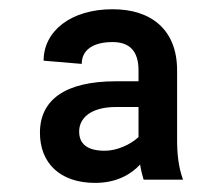

<svg xmlns="http://www.w3.org/2000/svg" viewBox="-20 -742 492 424"><path d="M190.3 -338.1C237.2 -338.1 269.2 -356.9 289.4 -378.6C291.2 -366.8 294 -355.5 297.2 -345.2H384.2C373.9 -373.6 371.1 -402.3 371.1 -433.2V-586.6C371.1 -676.1 314.3 -721.6 228.7 -721.6C136.4 -721.6 76.3 -673.3 76.3 -608L160.5 -600.9C160.5 -632.1 186.1 -649.1 228.7 -649.1C267.4 -649.1 285.9 -627.8 285.9 -586.6V-562.5H236.2C123.6 -562.5 68.2 -521.3 68.2 -448.9C68.2 -382.1 112.2 -338.1 190.3 -338.1ZM154.8 -451.7C154.8 -480.1 179 -505.7 236.2 -505.7H285.9V-439.3C268.5 -422.9 238.3 -409.1 211.6 -409.1C171.9 -409.1 154.8 -424.7 154.8 -451.7Z"/></svg>

Font: Margiela Sans Text
Style: Regular
Weight: 400
Designer: Stefan Endress, Andreas Faust
Version: Version 1.100;FEAKit 1.0